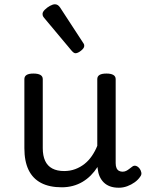

<svg xmlns="http://www.w3.org/2000/svg" viewBox="-20 -859 685 898"><path d="M269 17Q211 17 172 -3.5Q133 -24 113.5 -64.5Q94 -105 94 -166V-489Q94 -502 104.5 -508.5Q115 -515 136 -515Q158 -515 169 -508.5Q180 -502 180 -489V-166Q180 -131 191 -107Q202 -83 224.5 -71Q247 -59 280 -59Q308 -59 332 -68Q356 -77 375.5 -92.5Q395 -108 410 -130Q425 -152 435 -177V-489Q435 -502 445.5 -508.5Q456 -515 478 -515Q499 -515 510 -508.5Q521 -502 521 -489V-96Q521 -82 525 -73Q529 -64 536.5 -60Q544 -56 553 -56Q562 -56 569.5 -59.5Q577 -63 584.5 -69Q592 -75 599 -80Q607 -86 616.5 -83Q626 -80 634 -69Q639 -62 641 -52Q643 -42 636 -33Q626 -18 610 -6.5Q594 5 575 12Q556 19 536 19Q512 19 494.5 12.5Q477 6 465 -6Q453 -18 446 -34Q439 -50 437 -69L436 -78Q422 -56 404.5 -38.5Q387 -21 366 -8.5Q345 4 320.5 10.5Q296 17 269 17ZM333 -610Q329 -610 324.5 -613Q320 -616 314 -623L191 -770Q184 -778 181.5 -782.5Q179 -787 179 -794Q179 -803 189.5 -813.5Q200 -824 213.5 -831.5Q227 -839 237 -839Q251 -839 261 -824L368 -660Q373 -653 373.5 -650Q374 -647 374 -644Q374 -634 359 -622Q344 -610 333 -610Z"/></svg>

Font: Playwrite BR
Style: Regular
Weight: 400
Designer: Veronika Burian, José Scaglione
Foundry: TypeTogether
Version: Version 1.002